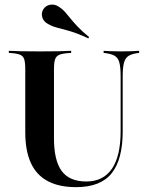

<svg xmlns="http://www.w3.org/2000/svg" viewBox="-20 -788 632 820"><path d="M304.8 11.3Q232.3 11.3 183.9 -14.5Q135.5 -40.3 111.7 -92.3Q87.9 -144.4 87.9 -223.4V-492.7Q87.9 -521.8 83.1 -535.9Q78.2 -550 63.3 -555.2Q48.4 -560.5 17.7 -562.1V-571Q54.8 -568.5 150.8 -568.5Q245.2 -568.5 283.9 -571V-562.1Q251.6 -560.5 236.3 -555.2Q221 -550 215.7 -535.9Q210.5 -521.8 210.5 -492.7V-197.6Q210.5 -102.4 243.5 -57.7Q276.6 -12.9 348.4 -12.9Q421 -12.9 458.1 -67.3Q495.2 -121.8 495.2 -227.4V-462.1Q495.2 -501.6 489.5 -521.8Q483.9 -541.9 468.5 -550.4Q453.2 -558.9 422.6 -562.1V-571Q432.3 -570.2 452 -569.4Q471.8 -568.5 498.4 -568.5Q525.8 -568.5 544.8 -569.4Q563.7 -570.2 574.2 -571V-562.1Q545.2 -558.9 530.2 -550Q515.3 -541.1 509.7 -520.6Q504 -500 504 -462.1V-226.6Q504 -107.3 456.9 -48Q409.7 11.3 304.8 11.3ZM357.3 -624.2Q308.1 -646.8 276.6 -655.6Q245.2 -664.5 224.2 -669.8Q203.2 -675 183.9 -686.3Q165.3 -696.8 160.5 -714.5Q155.6 -732.3 164.5 -747.6Q175 -764.5 194.4 -767.7Q213.7 -771 230.6 -759.7Q246 -750 256.9 -737.9Q267.7 -725.8 279.8 -710.5Q291.9 -695.2 310.9 -675Q329.8 -654.8 360.5 -629.8Z"/></svg>

Font: Playfair 144pt
Style: Bold
Weight: 700
Version: Version 2.001;gftools[0.9.30]